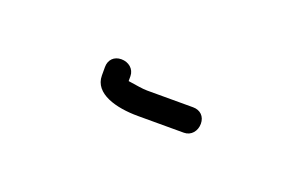

<svg xmlns="http://www.w3.org/2000/svg" viewBox="-26 -114 238 149"><g transform="rotate(20 92.5 -39.5)"><path d="M50 -48V-41C50 -26 69 -21 87 -21H125C131 -21 135 -26 135 -32C135 -38 131 -42 125 -42H87C83 -42 78 -43 71 -44V-48C71 -54 66 -58 60 -58C54 -58 50 -54 50 -48Z"/></g></svg>

Font: Electronic
Style: Thn
Weight: 100
Version: Version 1.011